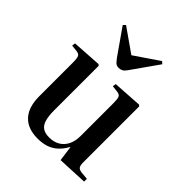

<svg xmlns="http://www.w3.org/2000/svg" viewBox="-216 -917 1068 1068"><g transform="rotate(45 317.5 -383.5)"><path d="M256 14Q178 14 137 -30Q96 -74 96 -160V-424Q96 -458 90 -470Q84 -482 63 -484L26 -488L29 -508L202 -519L210 -513V-163Q210 -117 218.5 -89Q227 -61 246 -48.5Q265 -36 297 -36Q333 -36 359.5 -51.5Q386 -67 400.5 -96Q415 -125 415 -165V-424Q415 -457 409.5 -469.5Q404 -482 382 -484L346 -488L349 -508L521 -519L529 -513V-73Q529 -49 535.5 -39Q542 -29 562 -26L608 -22V0L431 8L419 -81H417Q398 -47 374.5 -26Q351 -5 321.5 4.5Q292 14 256 14ZM297 -583Q289 -583 281.5 -585.5Q274 -588 267 -595.5Q260 -603 251 -615L144 -768L157 -781L297 -683L441 -781L454 -769L342 -610Q332 -595 321 -589Q310 -583 297 -583Z"/></g></svg>

Font: Literata 60pt Medium
Style: Regular
Weight: 500
Designer: Latin by Veronika Burian and Jose Scaglione. Greek by Irene Vlachou. Cyrillic by Vera Evstafieva.
Foundry: TypeTogether
Version: Version 3.103;gftools[0.9.29]